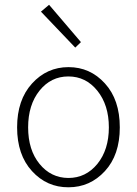

<svg xmlns="http://www.w3.org/2000/svg" viewBox="-20 -774 575 806"><path d="M295.9 -574.2 151.9 -725.1 186 -753.9 319.8 -597.2ZM267.1 -26.9Q340.3 -26.9 388.7 -85.9Q437 -145.5 437 -239.3Q437 -333 388.7 -393.1Q340.3 -453.1 267.1 -453.1Q193.8 -453.1 146 -393.6Q98.1 -334 98.1 -239.3Q98.1 -144.5 146 -85.9Q193.8 -27.3 267.1 -26.9ZM482.9 -239.3Q482.9 -123.5 420.4 -55.7Q357.9 12.2 267.6 12.2Q176.8 12.7 114.3 -55.7Q51.8 -124 51.8 -239.3Q51.8 -354.5 114.3 -423.3Q176.8 -492.2 267.6 -492.2Q358.4 -492.2 420.4 -423.8Q482.9 -355.5 482.9 -239.3Z"/></svg>

Font: SourceSansPro-Light
Style: Regular
Weight: 300
Designer: Paul D. Hunt
Foundry: Adobe Systems Incorporated
Version: Version 2.020;PS 2.0;hotconv 1.0.86;makeotf.lib2.5.63406